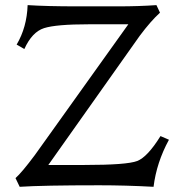

<svg xmlns="http://www.w3.org/2000/svg" viewBox="-20 -718 712 743"><path d="M574.2 4.9Q466.3 -1 364.3 -1Q145 -1 56.2 4.9L40 -28.8Q64 -49.8 114.7 -117.7L476.6 -624H323.2Q196.8 -624 150.4 -609.1Q104 -594.2 74.2 -528.3L44.4 -545.4Q84 -612.3 86.9 -698.2Q162.6 -693.4 277.3 -693.4H439Q516.1 -693.4 585.4 -698.2L599.1 -668.9Q563.5 -636.7 520.5 -579.1L167 -79.6H307.1Q471.2 -79.6 511 -95Q550.8 -110.4 601.1 -191.4L633.8 -177.2Q585.9 -89.4 574.2 4.9Z"/></svg>

Font: Almanac
Style: Regular
Weight: 400
Designer: Eden's Almanac
Version: Version 3.501;March 28, 2021;FontCreator 13.0.0.2683 64-bit